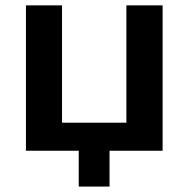

<svg xmlns="http://www.w3.org/2000/svg" viewBox="-20 -559 700 712"><path d="M386.2 132.8V0H583V-539.1H448.7V-104H210V-539.1H76.2V0H272V132.8Z"/></svg>

Font: Winston SemiBold
Style: Regular
Weight: 600
Designer: Vernon Adams, Kim Jin-seong, David Berlow, Cristiano Sobral
Foundry: The Winston Project Authors
Version: Version 3.004